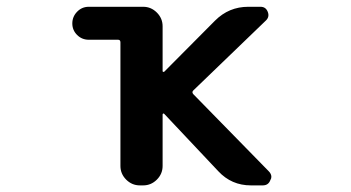

<svg xmlns="http://www.w3.org/2000/svg" viewBox="-20 -568 1040 569"><path d="M723.6 -18.6Q666 -18.6 627 -60.5L466.8 -230.5Q464.8 -232.4 463.4 -231.4Q461.9 -230.5 461.9 -228.5V-76.2Q461.9 -52.7 444.8 -35.6Q427.7 -18.6 404.3 -18.6H394.5Q371.1 -18.6 354 -35.6Q336.9 -52.7 336.9 -76.2V-442.4Q336.9 -450.2 330.1 -450.2H243.2Q222.7 -450.2 208.5 -464.4Q194.3 -478.5 194.3 -498.5Q194.3 -518.6 208.5 -533.2Q222.7 -547.9 243.2 -547.9H404.3Q427.7 -547.9 444.8 -530.8Q461.9 -513.7 461.9 -490.2V-357.4Q461.9 -355.5 463.4 -355Q464.8 -354.5 466.8 -355.5L617.2 -506.8Q658.2 -547.9 715.8 -547.9H752Q767.6 -547.9 773.4 -533.2Q779.3 -518.6 768.6 -507.8L552.7 -299.8Q547.9 -294.9 552.7 -289.1L776.4 -60.5Q784.2 -52.7 784.2 -43.9Q784.2 -39.1 781.2 -34.2Q775.4 -18.6 758.8 -18.6Z"/></svg>

Font: Rounded Mgen+ 1m medium
Style: Regular
Weight: 500
Designer: [Source Han Sans]
Ryoko NISHIZUKA  (kana & ideographs); Paul D. Hunt (Latin, Greek & Cyrillic); Wenlong ZHANG  (bopomofo
Version: Version 1.059.20150602